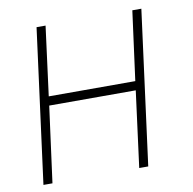

<svg xmlns="http://www.w3.org/2000/svg" viewBox="-77 -763 843 839"><g transform="rotate(-10 344.0 -343.0)"><path d="M139 -685H179L139 -378H523L564 -685H604L514 -1H474L518 -338H134L89 -1H49Z"/></g></svg>

Font: Bellota Text Light
Style: Italic
Weight: 300
Italic angle: -7.5°
Designer: Kemie Guaida
Foundry: Kemie Guaida
Version: Version 4.001